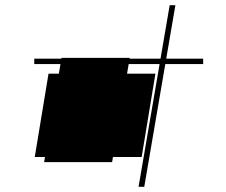

<svg xmlns="http://www.w3.org/2000/svg" viewBox="-20 -720 871 740"><path d="M514 0 634 -700H656L536 0ZM150 -95 217 -497H480L412 -95ZM114 -115 167 -436H579L526 -115ZM112 -473V-494H763V-473Z"/></svg>

Font: Lexend Giga Thin
Style: Regular
Weight: 250
Version: Version 1.007